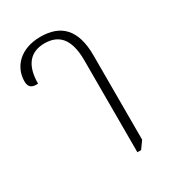

<svg xmlns="http://www.w3.org/2000/svg" viewBox="-142 -634 649 720"><g transform="rotate(-30 182.5 -274.5)"><path d="M242 4H258L281 -28V-394C281 -504 232 -553 143 -553C55 -553 8 -499 8 -438C8 -413 20 -403 48 -405C48 -489 86 -524 144 -524C205 -524 242 -488 242 -394Z"/></g></svg>

Font: Noto Serif Thai ExtraCondensed ExtraLight
Style: Regular
Weight: 200
Width: 2
Designer: Monotype Design Team
Foundry: Monotype Imaging Inc.
Version: Version 2.002